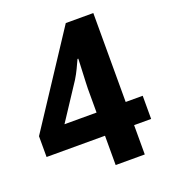

<svg xmlns="http://www.w3.org/2000/svg" viewBox="-131 -812 813 911"><g transform="rotate(-20 275.5 -357.0)"><path d="M297 -148H2V-253L305 -714H444V-265H530V-148H444V0H297ZM297 -265V-386Q297 -395 298 -416.5Q299 -438 300 -462.5Q301 -487 302 -507.5Q303 -528 303 -535H299Q290 -515 279 -492Q268 -469 254 -446L135 -265Z"/></g></svg>

Font: Noto Sans Bengali UI
Style: Bold
Weight: 700
Designer: Jelle Bosma - Monotype Design Team
Foundry: Monotype Imaging Inc.
Version: Version 2.003; ttfautohint (v1.8.4.7-5d5b)